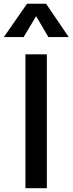

<svg xmlns="http://www.w3.org/2000/svg" viewBox="-42 -984 380 1004"><path d="M91 0V-700H203V0ZM-22 -790 99.5 -964.5H199L317.5 -790H211L147 -899.5L81.5 -790Z"/></svg>

Font: Geologica
Style: Regular
Weight: 400
Designer: Sindre Bremnes, Frode Helland
Foundry: Monokrom Skriftforlag AS
Version: Version 1.010; ttfautohint (v1.8.4.7-5d5b);gftools[0.9.28]